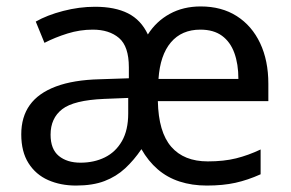

<svg xmlns="http://www.w3.org/2000/svg" viewBox="-20 -566 904 596"><path d="M603 -546Q668 -546 715 -516Q762 -486 787.5 -432Q813 -378 813 -306V-252H470Q472 -156 511.5 -110.5Q551 -65 625 -65Q675 -65 713 -74.5Q751 -84 789 -102V-25Q749 -7 710.5 1.5Q672 10 622 10Q576 10 537.5 -2.5Q499 -15 469.5 -40.5Q440 -66 419 -103Q396 -69 368.5 -43.5Q341 -18 304.5 -4Q268 10 216 10Q168 10 129.5 -7Q91 -24 68.5 -59.5Q46 -95 46 -149Q46 -203 72.5 -240Q99 -277 153.5 -297.5Q208 -318 290 -320L380 -323V-357Q380 -422 349.5 -448Q319 -474 268 -474Q228 -474 189.5 -462Q151 -450 118 -433L91 -499Q126 -519 176 -532Q226 -545 275 -545Q337 -545 377.5 -524.5Q418 -504 439 -459Q465 -500 507 -523Q549 -546 603 -546ZM303 -259Q209 -255 173 -227Q137 -199 137 -148Q137 -103 162.5 -82Q188 -61 230 -61Q272 -61 305.5 -77.5Q339 -94 358.5 -128Q378 -162 378 -214V-262ZM602 -474Q544 -474 510.5 -434.5Q477 -395 472 -321H720Q720 -367 707.5 -401.5Q695 -436 669 -455Q643 -474 602 -474Z"/></svg>

Font: Noto Sans Kannada
Style: Regular
Weight: 400
Designer: Jelle Bosma - Monotype Design Team
Foundry: Monotype Imaging Inc.
Version: Version 2.003